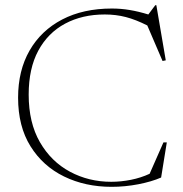

<svg xmlns="http://www.w3.org/2000/svg" viewBox="-20 -713 707 743"><path d="M410.5 -9.5Q448 -9.5 486.8 -17.2Q525.5 -25 559 -40.5L612.5 -162H625.5L603.5 -26Q567 -10 515.5 0Q464 10 412 10Q310 10 228 -30Q146 -70 98 -147Q50 -224 50 -335Q50 -440 94.5 -517.5Q139 -595 220.5 -637.5Q302 -680 413 -680Q448.5 -680 482.5 -674.2Q516.5 -668.5 554 -657L581 -693H585L621.5 -479.5L609 -477L550 -614.5Q505.5 -637 467 -647Q428.5 -657 385.5 -657Q298.5 -657 232 -621.5Q165.5 -586 128.2 -517Q91 -448 91 -347Q91 -238 134.5 -162.8Q178 -87.5 250.8 -48.5Q323.5 -9.5 410.5 -9.5Z"/></svg>

Font: Newsreader Text ExtraLight
Style: Regular
Weight: 275
Designer: Hugues Gentile
Foundry: Production Type
Version: Version 1.001